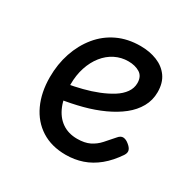

<svg xmlns="http://www.w3.org/2000/svg" viewBox="-127 -642 779 784"><g transform="rotate(30 263.0 -250.0)"><path d="M277 19Q210 19 162 -11.5Q114 -42 88.5 -97Q63 -152 63 -224Q63 -285 81 -338.5Q99 -392 132.5 -433Q166 -474 213.5 -496.5Q261 -519 321 -519Q364 -519 399 -505Q434 -491 454.5 -462.5Q475 -434 475 -390Q475 -352 457 -320Q439 -288 407.5 -263Q376 -238 333.5 -218.5Q291 -199 241.5 -186Q192 -173 138 -165L135 -234Q169 -240 204.5 -249Q240 -258 272.5 -271Q305 -284 330.5 -300Q356 -316 370.5 -336.5Q385 -357 385 -381Q385 -413 363 -426.5Q341 -440 309 -440Q276 -440 247 -425.5Q218 -411 196.5 -384Q175 -357 163 -320.5Q151 -284 151 -240Q151 -182 167 -142.5Q183 -103 213 -82Q243 -61 285 -61Q320 -61 343.5 -72.5Q367 -84 385 -104Q403 -124 422 -146Q434 -161 447 -160Q460 -159 473 -148Q487 -137 490.5 -126Q494 -115 486 -102Q458 -60 425 -33Q392 -6 355 6.5Q318 19 277 19Z"/></g></svg>

Font: Playwrite GB S
Style: Regular
Weight: 400
Designer: Veronika Burian, José Scaglione
Foundry: TypeTogether
Version: Version 1.000